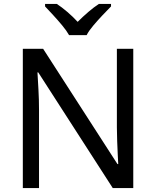

<svg xmlns="http://www.w3.org/2000/svg" viewBox="-20 -964 800 984"><path d="M663 0H558L176 -593H172Q174 -558 177 -506Q180 -454 180 -399V0H97V-714H201L582 -123H586Q585 -139 583.5 -171Q582 -203 580.5 -241Q579 -279 579 -311V-714H663ZM334 -784Q321 -807 299 -833.5Q277 -860 253 -886Q229 -912 211 -931V-944H271Q297 -927 325 -903Q353 -879 378 -852Q405 -879 433 -903Q461 -927 487 -944H549V-931Q530 -912 505.5 -886Q481 -860 458.5 -833.5Q436 -807 424 -784Z"/></svg>

Font: Noto Sans Chakma
Style: Regular
Weight: 400
Designer: Zachary Quinn Scheuren - Monotype Design Team
Foundry: Monotype Imaging Inc.
Version: Version 2.003; ttfautohint (v1.8.4.7-5d5b)